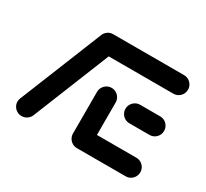

<svg xmlns="http://www.w3.org/2000/svg" viewBox="-111 -685 916 852"><g transform="rotate(30 347.5 -259.5)"><path d="M77.8 -0.4Q64.8 -0.4 53.9 -6.7Q43 -13 36.5 -23.9Q30 -34.8 30 -47.8Q30 -57.4 34.1 -66.3L204.8 -489.3Q210 -502.2 222 -510.2Q234.1 -518.1 248.5 -518.1Q261.5 -518.1 272.4 -511.9Q283.3 -505.6 289.8 -494.6Q296.3 -483.7 296.3 -470.7Q296.3 -461.1 292.2 -452.2L121.9 -29.3Q116.3 -16.3 104.3 -8.3Q92.2 -0.4 77.8 -0.4ZM659.3 -47.8Q659.3 -34.8 652.8 -23.7Q646.3 -12.6 635.4 -6.3Q624.4 0 611.5 0H362.2Q349.3 0 338.3 -6.3Q327.4 -12.6 320.9 -23.7Q314.4 -34.8 314.4 -47.8Q314.4 -60.7 320.9 -71.7Q327.4 -82.6 338.3 -88.9Q349.3 -95.2 362.2 -95.2H611.5Q624.4 -95.2 635.4 -88.9Q646.3 -82.6 652.8 -71.7Q659.3 -60.7 659.3 -47.8ZM314.4 -44.8V-261.1Q314.4 -274.1 320.9 -285Q327.4 -295.9 338.3 -302.4Q349.3 -308.9 362.2 -308.9Q375.2 -308.9 386.1 -302.4Q397 -295.9 403.3 -285Q409.6 -274.1 409.6 -261.1V-44.8ZM461.1 -259.3Q461.1 -272.2 467.6 -283.1Q474.1 -294.1 485 -300.6Q495.9 -307 508.9 -307H611.5Q624.4 -307 635.4 -300.6Q646.3 -294.1 652.6 -283.1Q658.9 -272.2 658.9 -259.3Q658.9 -239.6 645 -225.7Q631.1 -211.9 611.5 -211.9H508.9Q495.9 -211.9 485 -218.1Q474.1 -224.4 467.6 -235.4Q461.1 -246.3 461.1 -259.3ZM201.1 -471.1Q201.1 -490.7 215 -504.6Q228.9 -518.5 248.5 -518.5H611.5Q624.4 -518.5 635.4 -512.2Q646.3 -505.9 652.8 -495Q659.3 -484.1 659.3 -471.1Q659.3 -458.1 652.8 -447Q646.3 -435.9 635.4 -429.6Q624.4 -423.3 611.5 -423.3H248.5Q228.9 -423.3 215 -437.2Q201.1 -451.1 201.1 -471.1Z"/></g></svg>

Font: 26F Galaxy Hebrew Extra Bold
Style: Regular
Weight: 800
Designer: C₂₉H₂₅N₃O₅
Version: Version 1.000